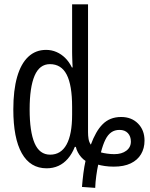

<svg xmlns="http://www.w3.org/2000/svg" viewBox="-20 -780 702 901"><path d="M426.8 101.6 364.7 97.2Q367.2 65.9 371.3 33.2Q375.5 0.5 381.3 -24.9Q370.6 -31.7 361.1 -42.5Q351.6 -53.2 345 -65.9Q338.4 -78.6 335.9 -90.8H331.1Q317.9 -57.6 298.3 -35.2Q278.8 -12.7 253.9 -1.5Q229 9.8 198.7 9.8Q122.1 9.8 82.3 -60.8Q42.5 -131.3 42.5 -266.6Q42.5 -356.4 60.3 -418.7Q78.1 -481 112.5 -513.4Q147 -545.9 196.3 -545.9Q222.2 -545.9 245.1 -535.9Q268.1 -525.9 286.4 -507.6Q304.7 -489.3 317.4 -463.4H320.8Q320.3 -474.6 319.8 -484.6Q319.3 -494.6 319.1 -503.7Q318.8 -512.7 318.6 -521Q318.4 -529.3 318.4 -537.1V-759.8H393.1V-159.7Q393.1 -143.1 395.5 -128.2Q397.9 -113.3 406.2 -101.1Q417.5 -131.8 431.2 -156Q444.8 -180.2 461.7 -197Q478.5 -213.9 500 -222.4Q521.5 -231 548.8 -231Q597.2 -231 627.7 -200.2Q658.2 -169.4 658.2 -120.1Q658.2 -84 641.8 -56.4Q625.5 -28.8 593.5 -13.4Q561.5 2 514.2 2Q490.7 2 471.4 -1Q452.1 -3.9 440.9 -7.3Q436 14.2 431.9 44.2Q427.7 74.2 426.8 101.6ZM215.3 -54.2Q266.1 -54.2 292.2 -101.6Q318.4 -148.9 318.4 -241.7V-278.3Q318.4 -380.4 293 -429.7Q267.6 -479 214.4 -479Q165.5 -479 142.3 -424.6Q119.1 -370.1 119.1 -266.6Q119.1 -162.1 142.3 -108.2Q165.5 -54.2 215.3 -54.2ZM516.6 -56.6Q551.3 -56.6 572.8 -72.8Q594.2 -88.9 594.2 -115.7Q594.2 -140.1 580.1 -155.3Q565.9 -170.4 541 -170.4Q518.1 -170.4 502 -158.9Q485.8 -147.5 474.4 -124.3Q462.9 -101.1 453.6 -64.9Q465.3 -61.5 482.7 -59.1Q500 -56.6 516.6 -56.6Z"/></svg>

Font: Open Sans Condensed
Style: Regular
Weight: 400
Width: 3
Designer: Monotype Design Team
Foundry: Monotype Imaging Inc.
Version: Version 3.000